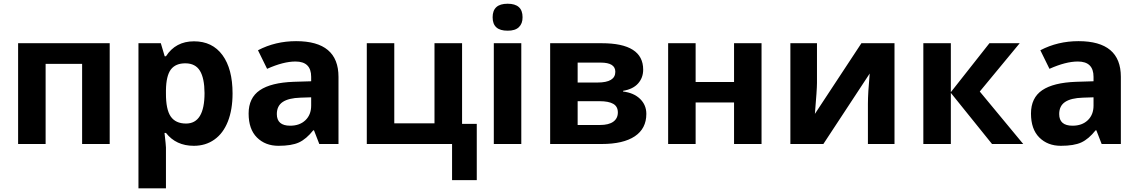

<svg xmlns="http://www.w3.org/2000/svg" viewBox="-20 -780 6166 1040"><path d="M574.2 -545.9V0H424.8V-434.1H227.1V0H78.1V-545.9Z M905.3 -403.3Q879.9 -369.1 878.9 -291V-274.9Q878.4 -187 904.8 -148.9Q931.2 -110.8 987.8 -110.8Q1087.9 -110.8 1087.9 -275.9Q1087.4 -356.4 1063 -396.5Q1038.6 -436.5 984.9 -437Q931.2 -437.5 905.3 -403.3ZM1029.8 9.8Q933.6 9.8 878.9 -60.1H871.1Q878.9 8.3 878.9 19V240.2H730V-545.9H851.1L872.1 -475.1H878.9Q931.2 -556.2 1030.8 -556.2Q1130.4 -556.2 1185.1 -481.4Q1239.7 -406.7 1239.7 -273.9Q1239.7 -186.5 1214.4 -122.1Q1189 -57.6 1141.1 -23.9Q1093.8 9.8 1029.8 9.8Z M1479.5 -162.1Q1479.5 -99.1 1551.8 -99.1Q1603.5 -99.1 1634.5 -128.9Q1665.5 -158.7 1665.5 -208V-252.9L1607.9 -251Q1543 -249 1511.2 -227.5Q1479.5 -206.1 1479.5 -162.1ZM1570.8 -336.9 1665.5 -339.8V-363.8Q1665.5 -446.8 1580.6 -446.8Q1515.1 -446.8 1426.8 -407.2L1377.4 -507.8Q1471.7 -557.1 1584 -557.1Q1813.5 -557.1 1813.5 -363.8V0H1709.5L1680.7 -74.2H1676.8Q1639.2 -26.9 1599.4 -8.5Q1559.6 9.8 1488.3 9.8Q1417 9.8 1371.8 -35.2Q1326.7 -80.1 1326.7 -165Q1326.7 -250 1387.5 -291.3Q1448.2 -332.5 1570.8 -336.9Z M2482.9 -108.9H2562.5V195.8H2428.7V0H1966.8V-545.9H2115.7V-111.8H2333.5V-545.9H2482.9Z M2803.7 0H2654.8V-545.9H2803.7ZM2729.5 -613.8Q2648.4 -613.3 2648.4 -686.5Q2648.4 -759.8 2729.5 -759.8Q2810.5 -759.8 2810.5 -687Q2811 -652.3 2790.5 -632.8Q2770 -613.3 2729.5 -613.8Z M3216.8 -333Q3313 -333 3313 -391.1Q3313 -440.9 3233.9 -440.9H3108.9V-333ZM3227.1 -231.9H3108.9V-103H3230Q3277.3 -103 3302 -120.8Q3326.7 -138.7 3326.7 -170.9Q3326.7 -203.1 3301.8 -217.5Q3276.9 -231.9 3227.1 -231.9ZM3239.7 -545.9Q3463.9 -545.9 3463.9 -402.8Q3463.9 -358.9 3436.3 -327.9Q3408.7 -296.9 3355 -288.1V-284.2Q3413.1 -277.3 3447 -244.4Q3481 -211.4 3481 -163.1Q3481 -83.5 3418.5 -41.7Q3356 0 3239.7 0H2960V-545.9Z M3748 -545.9V-335.9H3956.1V-545.9H4105V0H3956.1V-225.1H3748V0H3599.1V-545.9Z M4405.3 -545.9V-330.1Q4405.3 -295.9 4394 -163.1L4646 -545.9H4825.2V0H4681.2V-217.8Q4681.2 -275.9 4690.9 -381.8L4439.9 0H4261.2V-545.9Z M5130.4 0H4981.4V-545.9H5130.4V-280.8L5339.4 -545.9H5503.4L5287.1 -284.2L5522.5 0H5353.5L5130.4 -276.9Z M5717.3 -162.1Q5717.3 -99.1 5789.6 -99.1Q5841.3 -99.1 5872.3 -128.9Q5903.3 -158.7 5903.3 -208V-252.9L5845.7 -251Q5780.8 -249 5749 -227.5Q5717.3 -206.1 5717.3 -162.1ZM5808.6 -336.9 5903.3 -339.8V-363.8Q5903.3 -446.8 5818.4 -446.8Q5752.9 -446.8 5664.6 -407.2L5615.2 -507.8Q5709.5 -557.1 5821.8 -557.1Q6051.3 -557.1 6051.3 -363.8V0H5947.3L5918.5 -74.2H5914.6Q5877 -26.9 5837.2 -8.5Q5797.4 9.8 5726.1 9.8Q5654.8 9.8 5609.6 -35.2Q5564.5 -80.1 5564.5 -165Q5564.5 -250 5625.2 -291.3Q5686 -332.5 5808.6 -336.9Z"/></svg>

Font: NotoSans-Bold
Style: Bold
Weight: 700
Designer: Monotype Design team
Foundry: Monotype Imaging Inc.
Version: Version 1.04